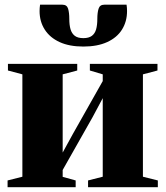

<svg xmlns="http://www.w3.org/2000/svg" viewBox="-20 -778 688 798"><path d="M11.5 0V-28L73 -43.5V-469L13 -485V-512.5H301V-485L240.5 -469V-144L283 -221.5L407 -441V-469L353.5 -485V-512.5H634.5V-485L574 -469V-43.5L636 -28V0H346V-28L407 -43.5V-370L364.5 -290.5L240.5 -71.5V-43L294.5 -28V0ZM239 -758.5Q258 -758.5 263 -742Q268 -725.5 268 -699.5Q268 -674 273.2 -656.2Q278.5 -638.5 291 -629Q303.5 -619.5 326.5 -619.5Q349 -619.5 361.8 -629Q374.5 -638.5 379.5 -656.2Q384.5 -674 384.5 -699.5Q384.5 -725.5 389.8 -742Q395 -758.5 413.5 -758.5H506Q507 -752.5 507.5 -745.5Q508 -738.5 508 -732Q508 -688.5 487 -655Q466 -621.5 425.2 -603Q384.5 -584.5 326.5 -584.5Q268.5 -584.5 228 -603Q187.5 -621.5 166 -655Q144.5 -688.5 144.5 -732Q144.5 -738.5 145 -745.2Q145.5 -752 146.5 -758.5Z"/></svg>

Font: Merriweather 120pt Black
Style: Regular
Weight: 900
Designer: Eben Sorkin
Foundry: Eben Sorkin
Version: Version 2.100